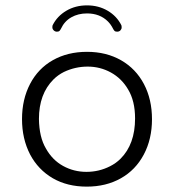

<svg xmlns="http://www.w3.org/2000/svg" viewBox="-20 -699 648 715"><path d="M390 -80Q412 -91 429 -108Q483 -162 483 -258Q483 -323 457 -366Q433 -407 393 -429Q353 -451 306.5 -451Q260 -451 218 -431Q196 -420 179 -403Q125 -349 125 -256Q126 -188 151 -146Q175 -103 215 -81Q255 -59 302 -59Q349 -59 390 -80ZM430 -35Q375 -4 303 -4Q231 -4 177 -35Q122 -67 92 -124Q62 -182 62 -255.5Q62 -329 92 -386.5Q122 -444 177 -475Q232 -506 304 -506Q376 -506 431 -474.5Q486 -443 516 -386Q546 -329 546 -255Q546 -181 515.5 -123.5Q485 -66 430 -35ZM175 -597Q175 -602 176 -605Q193 -639 227 -659Q261 -679 304 -679Q347 -679 381 -659Q415 -639 432 -605Q433 -602 433 -596.5Q433 -591 428.5 -586Q424 -581 416 -581Q409 -581 406 -584.5Q403 -588 401 -592Q393 -608 382 -619Q352 -649 304 -649Q271 -649 245.5 -634.5Q220 -620 207 -592Q205 -588 202 -584.5Q199 -581 192 -581Q185 -581 180 -586Q175 -591 175 -597Z"/></svg>

Font: Kurewa Gothic CJK TC Regular
Style: Regular
Weight: 400
Designer: Max Yao
Foundry: Max-Everyday
Version: Version 1.071; ttfautohint (v1.8.3)